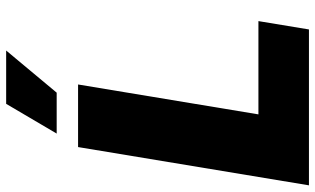

<svg xmlns="http://www.w3.org/2000/svg" viewBox="-214 -780 994 605"><g transform="rotate(-90 282.5 -477.0)"><path d="M1.5 0 122.1 -727.5H319.3L225.1 -159.2H519L492.7 0ZM164.6 -794.9 258.3 -954.1H426.3L293.5 -794.9Z"/></g></svg>

Font: Inter Black
Style: Italic
Weight: 900
Italic angle: -9.39999°
Designer: Rasmus Andersson
Foundry: rsms
Version: Version 4.000;git-a52131595